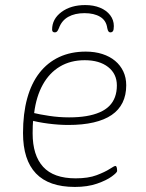

<svg xmlns="http://www.w3.org/2000/svg" viewBox="-20 -733 579 759"><path d="M276 6Q173 6 122 -47.5Q71 -101 71 -207Q71 -284 87.5 -344Q104 -404 136 -445Q168 -486 214 -507.5Q260 -529 319 -529Q355 -529 384.5 -519.5Q414 -510 435 -492.5Q456 -475 467.5 -450.5Q479 -426 479 -396Q479 -357 464.5 -327.5Q450 -298 421.5 -278.5Q393 -259 350 -249Q307 -239 250 -239Q212 -239 170 -244.5Q128 -250 96 -259L112 -264Q110 -250 109.5 -235Q109 -220 109 -206Q109 -119 150.5 -73.5Q192 -28 279 -28Q329 -28 362 -40.5Q395 -53 413.5 -65Q432 -77 436 -77Q439 -77 440.5 -73.5Q442 -70 442.5 -65.5Q443 -61 443 -57Q443 -51 422 -35.5Q401 -20 363.5 -7Q326 6 276 6ZM253 -269Q291 -269 321 -274Q351 -279 374 -289Q397 -299 412 -314Q427 -329 434.5 -349.5Q442 -370 442 -395Q442 -441 407.5 -468Q373 -495 315 -495Q259 -495 217 -470Q175 -445 149 -398Q123 -351 115 -286Q135 -281 174 -275Q213 -269 253 -269ZM317 -713Q350 -713 375.5 -702.5Q401 -692 415.5 -673Q430 -654 430 -630Q430 -615 426.5 -610Q423 -605 416 -605Q412 -605 409 -608.5Q406 -612 404 -622Q400 -652 376 -666.5Q352 -681 314 -681Q276 -681 250 -666.5Q224 -652 213 -622Q209 -612 205.5 -608.5Q202 -605 197 -605Q191 -605 188.5 -608Q186 -611 186 -616Q186 -658 223 -685.5Q260 -713 317 -713Z"/></svg>

Font: Asap Thin
Style: Italic
Weight: 250
Italic angle: -6°
Designer: Pablo Cosgaya
Foundry: Omnibus-Type
Version: Version 3.001